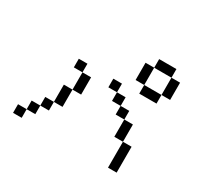

<svg xmlns="http://www.w3.org/2000/svg" viewBox="-148 -1039 1296 1204"><g transform="rotate(30 500.0 -437.0)"><path d="M125 -125H62.5V-62.5H125ZM125 -125H187.5V-187.5H125ZM750 -250V-62.5H812.5V-250ZM187.5 -187.5H250V-250H187.5ZM250 -250H312.5Q312.5 -250 312.5 -375H250Q250 -375 250 -250ZM750 -250Q750 -250 750 -375H687.5Q687.5 -375 687.5 -250ZM312.5 -375H375Q375 -375 375 -500H312.5Q312.5 -500 312.5 -375ZM687.5 -375V-437.5H625V-375ZM625 -437.5V-500H562.5V-437.5ZM312.5 -500V-562.5H250V-500ZM562.5 -500V-562.5H500V-500ZM687.5 -625V-562.5H812.5V-625ZM687.5 -625Q687.5 -625 687.5 -750H625Q625 -750 625 -625ZM812.5 -625H875Q875 -625 875 -750H812.5Q812.5 -750 812.5 -625ZM687.5 -750H812.5V-812.5H687.5Z"/></g></svg>

Font: Unifont
Style: Regular
Weight: 500
Version: Version 13.0.05